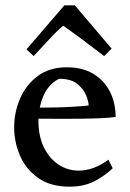

<svg xmlns="http://www.w3.org/2000/svg" viewBox="-20 -688 486 719"><path d="M230 -436Q289 -436 329.5 -411.5Q370 -387 391.5 -345Q413 -303 413 -250Q392 -247 359 -245.5Q326 -244 288 -243.5Q250 -243 214 -243Q166 -243 131 -243.5Q96 -244 97 -244V-285Q102 -285 125 -285Q148 -285 181 -285.5Q214 -286 249 -288Q284 -290 312 -293Q312 -308 302 -332Q292 -356 268.5 -374.5Q245 -393 201 -393Q161 -372 142.5 -328.5Q124 -285 124 -235Q124 -178 144.5 -136Q165 -94 199.5 -71.5Q234 -49 275 -49Q301 -49 329.5 -59Q358 -69 386 -90L402 -58Q373 -30 334 -9.5Q295 11 240 11Q169 11 123 -21.5Q77 -54 55 -105Q33 -156 33 -211Q33 -267 55 -318.5Q77 -370 121 -403Q165 -436 230 -436ZM260 -668Q293 -629 327 -589.5Q361 -550 398 -506L370 -478Q327 -511 289.5 -539Q252 -567 217 -592Q192 -571 164.5 -541Q137 -511 106 -478L79 -503Q117 -547 150.5 -586Q184 -625 221 -668Z"/></svg>

Font: Ruwudu
Style: Regular
Weight: 400
Designer: Becca Hirsbrunner Spalinger
Foundry: SIL International
Version: Version 3.000